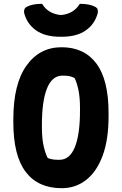

<svg xmlns="http://www.w3.org/2000/svg" viewBox="-20 -968 640 1008"><path d="M303 -720Q422 -720 486 -634.5Q550 -549 550 -374V-358Q550 -235 519 -151Q488 -67 432.5 -23.5Q377 20 304 20Q180 20 115 -65.5Q50 -151 50 -326V-342Q50 -527 119 -623.5Q188 -720 303 -720ZM200 -299Q200 -240 209.5 -199.5Q219 -159 231 -138Q248 -132 261 -130.5Q274 -129 292 -129Q346 -129 373 -195.5Q400 -262 400 -388V-401Q400 -460 391 -499.5Q382 -539 371 -559Q353 -567 340.5 -569Q328 -571 308 -571Q254 -571 227 -504.5Q200 -438 200 -312ZM399 -948Q451 -948 480 -932Q491 -926 493 -917Q495 -908 493 -899Q478 -842 430.5 -808.5Q383 -775 304 -775H296Q217 -775 169.5 -808.5Q122 -842 107 -899Q105 -908 107.5 -917Q110 -926 120 -932Q149 -948 201 -948Q233 -895 300 -889Q367 -895 399 -948Z"/></svg>

Font: Recursive Mn Csl St XBd
Style: Regular
Weight: 800
Monospace: yes
Version: Version 1.079;hotconv 1.0.112;makeotfexe 2.5.65598; ttfautoh